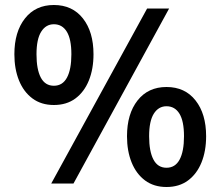

<svg xmlns="http://www.w3.org/2000/svg" viewBox="-20 -734 882 768"><path d="M195.5 -314Q145 -314 109.8 -340.2Q74.5 -366.5 56 -412.2Q37.5 -458 37.5 -517Q37.5 -606.5 79.8 -660.2Q122 -714 195.5 -714Q269.5 -714 311.8 -660.2Q354 -606.5 354 -517Q354 -458 335.5 -412.2Q317 -366.5 281.8 -340.2Q246.5 -314 195.5 -314ZM195.5 -391Q230.5 -391 248 -423.8Q265.5 -456.5 265.5 -517Q265.5 -577.5 247.2 -607.2Q229 -637 195.5 -637Q163.5 -637 144.8 -607.2Q126 -577.5 126 -517Q126 -456.5 143.2 -423.8Q160.5 -391 195.5 -391ZM185 0 568.5 -700H656.5L274 0ZM646 14Q595.5 14 560.2 -12.2Q525 -38.5 506.5 -84.2Q488 -130 488 -189Q488 -278.5 530.2 -332.2Q572.5 -386 646 -386Q720 -386 762.2 -332.2Q804.5 -278.5 804.5 -189Q804.5 -130 786 -84.2Q767.5 -38.5 732.2 -12.2Q697 14 646 14ZM646 -63Q681 -63 698.5 -95.8Q716 -128.5 716 -189Q716 -249.5 697.8 -279.2Q679.5 -309 646 -309Q614 -309 595.2 -279.2Q576.5 -249.5 576.5 -189Q576.5 -128.5 593.8 -95.8Q611 -63 646 -63Z"/></svg>

Font: Cabin SemiCondensedMedium
Style: Regular
Weight: 500
Width: 4
Designer: Pablo Impallari
Foundry: Pablo Impallari. http://www.impallari.com Igino Marini. http://www.ikern.com
Version: Version 3.001